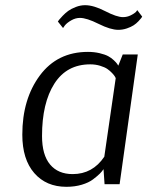

<svg xmlns="http://www.w3.org/2000/svg" viewBox="-20 -710 568 740"><path d="M528 -646Q527 -644 524.5 -640.5Q522 -637 513.5 -628Q505 -619 495 -612.5Q485 -606 469 -600.5Q453 -595 436 -595Q406 -595 360 -618Q314 -641 288 -641Q271 -641 254.5 -631.5Q238 -622 230 -612L223 -602L203 -627Q205 -630 208 -634Q211 -638 221.5 -649Q232 -660 243 -668Q254 -676 272 -683Q290 -690 308 -690Q341 -690 385.5 -667Q430 -644 454 -644Q470 -644 484 -651Q498 -658 504 -664L509 -671ZM441 0H383L379 -58Q373 -49 364.5 -40.5Q356 -32 339 -19Q322 -6 295 2Q268 10 236 10Q158 10 112 -43Q66 -96 66 -191Q66 -328 133.5 -419Q201 -510 319 -510Q343 -510 364 -505Q385 -500 397 -493.5Q409 -487 418.5 -478Q428 -469 431 -464.5Q434 -460 436 -457L453 -500H511ZM260 -39Q337 -39 382 -106L426 -409Q425 -411 422.5 -415.5Q420 -420 412 -428.5Q404 -437 394 -444Q384 -451 366 -456.5Q348 -462 328 -462Q237 -462 189.5 -387.5Q142 -313 142 -186Q142 -113 173 -76Q204 -39 260 -39Z"/></svg>

Font: Arsenal
Style: Italic
Weight: 400
Italic angle: -9.10001°
Designer: Andrij Shevchenko
Foundry: Stairsfor
Version: Version 2.001;PS 002.001;hotconv 1.0.88;makeotf.lib2.5.64775